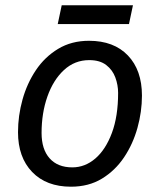

<svg xmlns="http://www.w3.org/2000/svg" viewBox="-20 -697 603 725"><path d="M248 8Q155 8 101.5 -47.5Q48 -103 48 -198Q48 -260 65 -321Q82 -382 115.5 -432Q149 -482 199.5 -512.5Q250 -543 316 -543Q410 -543 463 -487.5Q516 -432 516 -336Q516 -275 499 -214Q482 -153 448.5 -103Q415 -53 365 -22.5Q315 8 248 8ZM253 -65Q301 -65 340 -98.5Q379 -132 402.5 -195Q426 -258 426 -346Q426 -376 415.5 -404.5Q405 -433 381 -451.5Q357 -470 317 -470Q262 -470 221.5 -432.5Q181 -395 159 -332.5Q137 -270 137 -195Q137 -133 167.5 -99Q198 -65 253 -65ZM198 -606 213 -677H482L467 -606Z"/></svg>

Font: Manna Sans
Style: Italic
Weight: 400
Italic angle: -12°
Designer: Monotype Design Team
Foundry: Monotype Imaging Inc.
Version: Version 2.001.1; ttfautohint (v1.8.2)